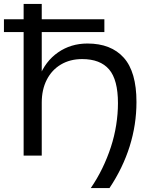

<svg xmlns="http://www.w3.org/2000/svg" viewBox="-45 -790 766 975"><path d="M-25 -627V-692H485V-627ZM399 -569Q519 -569 583.5 -497Q648 -425 648 -272Q648 -157 613.5 -47Q579 63 511 165H416Q449 117 474.5 64.5Q500 12 518 -43Q536 -98 545 -155Q554 -212 554 -266Q554 -385 509 -437.5Q464 -490 372 -490Q311 -490 264.5 -462.5Q218 -435 192.5 -385Q167 -335 167 -269V0H75V-770H167V-383L154 -398Q185 -479 250 -524Q315 -569 399 -569Z"/></svg>

Font: Unbounded Light
Style: Regular
Weight: 300
Designer: Luke Prowse, Jean-Baptiste Morizot, Fátima Lázaro, Florian Runge
Foundry: NaN
Version: Version 1.700